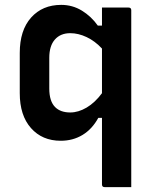

<svg xmlns="http://www.w3.org/2000/svg" viewBox="-20 -567 640 787"><path d="M398 -536H507Q518 -536 518 -525V200H409Q398 200 398 189V-84H383Q358 -38 318.5 -14Q279 10 229 10Q153 10 107 -42Q61 -94 61 -185V-350Q61 -443 107.5 -495Q154 -547 231 -547Q277 -547 315.5 -523.5Q354 -500 381 -462H398ZM206 -128Q228 -106 268 -106Q301 -106 335 -126Q369 -146 398 -185V-368Q369 -399 335 -415Q301 -431 268 -431Q228 -431 205 -405Q182 -379 182 -330V-204Q182 -152 206 -128Z"/></svg>

Font: Recursive Sn Lnr St SmB
Style: Regular
Weight: 600
Version: Version 1.079;hotconv 1.0.112;makeotfexe 2.5.65598; ttfautoh